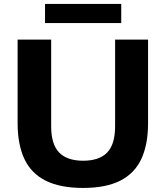

<svg xmlns="http://www.w3.org/2000/svg" viewBox="-20 -940 837 970"><path d="M400 9.5Q284.5 9.5 211.2 -27Q138 -63.5 103.5 -136.5Q69 -209.5 69 -317.5V-740H238.5V-302Q238.5 -211 278.8 -169.5Q319 -128 400 -128Q481.5 -128 521.5 -169.5Q561.5 -211 561.5 -302V-740H728V-317.5Q728 -209.5 693.8 -136.5Q659.5 -63.5 587 -27Q514.5 9.5 400 9.5ZM207.5 -823.5V-920H592.5V-823.5Z"/></svg>

Font: Encode Sans SC SemiExpanded
Style: Bold
Weight: 700
Width: 6
Designer: Multiple Designers
Foundry: Impallari Type
Version: Version 3.002